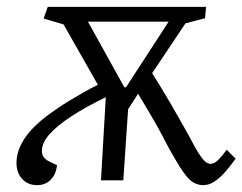

<svg xmlns="http://www.w3.org/2000/svg" viewBox="-20 -525 706 559"><path d="M577 -472 520 -457 423 -312Q449 -271 477.5 -222Q506 -173 532 -126Q548 -95 558.5 -78.5Q569 -62 577 -55Q585 -48 593 -48Q604 -48 616 -60Q628 -72 640 -89L666 -63Q649 -39 633 -21.5Q617 -4 602 5Q587 14 572 14Q556 14 542.5 6Q529 -2 513 -25Q497 -48 472 -93Q462 -112 451 -133Q440 -154 428 -174.5Q416 -195 404.5 -214.5Q393 -234 382 -252L353 -207L339 0H274L288 -242Q230 -214 188 -186.5Q146 -159 124 -134Q102 -109 102 -86Q102 -75 106.5 -68.5Q111 -62 121 -56L146 -44Q143 -17 127.5 -1.5Q112 14 88 14Q61 14 44.5 -4Q28 -22 28 -51Q28 -89 55.5 -127.5Q83 -166 141 -205Q162 -220 183 -232.5Q204 -245 225 -257Q246 -269 265 -278L165 -454L107 -471L119 -505H580ZM342 -271H347L471 -462H236Z"/></svg>

Font: Literata 18pt Light
Style: Italic
Weight: 300
Italic angle: -2°
Designer: Latin by Veronika Burian and Jose Scaglione. Greek by Irene Vlachou. Cyrillic by Vera Evstafieva
Foundry: TypeTogether
Version: Version 3.103;gftools[0.9.29]